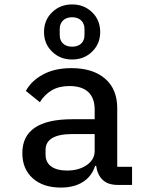

<svg xmlns="http://www.w3.org/2000/svg" viewBox="-20 -836 680 868"><path d="M415 -86H410Q395 -39 355 -13.5Q315 12 255 12Q175 12 128 -30Q81 -72 81 -144Q81 -297 307 -297H408V-340Q408 -393 379 -420Q350 -447 294 -447Q247 -447 214.5 -428Q182 -409 160 -374L97 -425Q121 -470 174 -499Q227 -528 303 -528Q400 -528 455 -480.5Q510 -433 510 -347V-82H577V0H512Q468 0 444 -23Q420 -46 415 -86ZM283 -65Q337 -65 372.5 -90Q408 -115 408 -153V-230H308Q186 -230 186 -158V-137Q186 -102 211.5 -83.5Q237 -65 283 -65ZM179 -691Q179 -745 215.5 -780.5Q252 -816 306 -816Q360 -816 396.5 -780.5Q433 -745 433 -691Q433 -638 396.5 -602.5Q360 -567 306 -567Q252 -567 215.5 -602.5Q179 -638 179 -691ZM306 -625Q332 -625 347 -639Q362 -653 362 -678V-704Q362 -729 347 -743.5Q332 -758 306 -758Q280 -758 265 -743.5Q250 -729 250 -704V-678Q250 -653 265 -639Q280 -625 306 -625Z"/></svg>

Font: Writer Medium
Style: Regular
Weight: 500
Monospace: yes
Designer: Mike Abbink, Paul van der Laan, Pieter van Rosmalen
Foundry: Bold Monday
Version: Version 2.001 2020